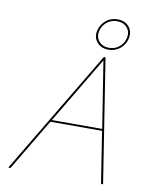

<svg xmlns="http://www.w3.org/2000/svg" viewBox="-94 -936 811 1007"><g transform="rotate(10 312.0 -432.5)"><path d="M450 -865Q489 -865 511 -840Q533 -815 525 -776Q518 -744 492 -722Q466 -700 430 -700Q391 -700 368.5 -726Q346 -752 355 -790Q363 -822 388.5 -843.5Q414 -865 450 -865ZM515 -778Q522 -811 502.5 -833Q483 -855 449 -855Q418 -855 394.5 -835.5Q371 -816 365 -788Q358 -756 377 -733Q396 -710 431 -710Q463 -710 486 -729.5Q509 -749 515 -778ZM413 -658H422L525 0H514L471 -275H196L32 0H20ZM202 -285H470L414 -640Z"/></g></svg>

Font: EauTestInfant Hairline
Style: Italic
Weight: 250
Italic angle: -12°
Designer: Christian Thalmann (Catharsis Fonts)
Version: Version 0.001;PS 000.001;hotconv 1.0.88;makeotf.lib2.5.64775